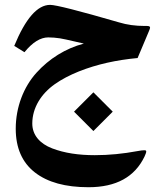

<svg xmlns="http://www.w3.org/2000/svg" viewBox="-20 -473 684 804"><path d="M290 -5.4 371.1 75.7 452.1 -5.4 371.1 -86.4ZM82.5 -254.4C116.2 -295.9 149.4 -316.4 182.1 -316.4C198.2 -316.4 214.8 -314.9 231 -312.5C247.1 -309.6 265.6 -305.7 286.1 -300.8C306.2 -295.9 321.3 -292.5 331.1 -290.5C254.9 -270.5 185.5 -227.1 132.3 -168C79.1 -108.9 45.9 -24.4 45.9 65.9C45.9 146.5 72.8 207.5 126 249C179.2 290.5 253.9 311 350.6 311C466.3 311 544.4 268.1 585.4 182.1C589.8 172.4 592.3 165.5 592.3 161.6C592.3 157.7 591.3 156.2 583.5 156.2C577.6 156.2 568.4 157.2 555.7 159.7C495.6 170.9 436 176.8 377 176.8C309.1 176.8 250 168 198.7 148.4C147.5 128.9 115.2 92.8 115.2 44.4C115.2 -22 152.8 -80.6 209.5 -120.6C237.8 -140.6 271.5 -158.2 310.1 -173.8C387.7 -204.6 468.3 -221.7 556.2 -230L602.5 -339.8C603 -341.8 606.9 -349.6 607.4 -352.1C607.9 -354 608.4 -357.4 608.4 -357.9C608.4 -360.8 606 -364.3 595.7 -364.3H585.9C547.4 -364.3 511.7 -369.1 478 -379.4C309.6 -428.2 213.9 -452.6 189.9 -452.6C136.7 -452.6 86.9 -395.5 39.6 -280.8Z"/></svg>

Font: Parastoo
Style: Bold
Weight: 700
Foundry: Saber Rastikerdar (saber.rastikerdar@gmail.com)
Version: Version 2.0.1